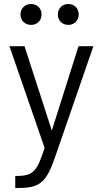

<svg xmlns="http://www.w3.org/2000/svg" viewBox="-20 -736 506 956"><path d="M135 -612C165 -612 187 -634 187 -664C187 -694 165 -716 135 -716C104 -716 82 -694 82 -664C82 -634 104 -612 135 -612ZM320 -612C350 -612 372 -634 372 -664C372 -694 351 -716 320 -716C290 -716 268 -694 268 -664C268 -634 290 -612 320 -612ZM56 200H70C180 200 211 172 255 44L445 -506H371L238 -86L102 -506H27L202 0C166 115 145 139 69 140H56Z"/></svg>

Font: Arthouse Owned
Style: Regular
Weight: 400
Designer: Jeremy Tribby
Foundry: Tribby Type
Version: Version 1.000;PS 001.000;hotconv 1.0.88;makeotf.lib2.5.64775